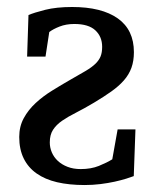

<svg xmlns="http://www.w3.org/2000/svg" viewBox="-20 -514 439 546"><path d="M360.4 -13.2Q353 -10.3 338.9 -5.9Q324.7 -1.5 305.9 2.7Q287.1 6.8 265.4 9.5Q243.7 12.2 220.7 12.2Q176.8 12.2 142.3 4.2Q107.9 -3.9 84 -20.8Q60.1 -37.6 47.4 -63.5Q34.7 -89.4 34.7 -124.5Q34.7 -154.3 47.6 -178Q60.5 -201.7 81.3 -220.9Q102.1 -240.2 128.2 -256.3Q154.3 -272.5 180.7 -287.6Q206.5 -302.2 223.9 -312.5Q241.2 -322.8 251.5 -332.8Q261.7 -342.8 266.1 -353.8Q270.5 -364.7 270.5 -380.9Q270.5 -409.7 251.2 -427.7Q231.9 -445.8 191.4 -445.8Q168 -445.8 149.4 -438.5Q130.9 -431.2 120.1 -422.9L109.4 -353H57.1L61 -471.2Q76.7 -478 108.6 -486.1Q140.6 -494.1 185.1 -494.1Q269 -494.1 314.9 -461.7Q360.8 -429.2 360.8 -365.7Q360.8 -340.8 353.8 -321.3Q346.7 -301.8 332.3 -285.4Q317.9 -269 296.6 -253.9Q275.4 -238.8 247.6 -222.2Q219.7 -205.6 196.5 -193.8Q173.3 -182.1 156.7 -170.7Q140.1 -159.2 130.9 -145Q121.6 -130.9 121.6 -108.9Q121.6 -94.2 127.4 -80.6Q133.3 -66.9 144.5 -56.4Q155.8 -45.9 172.1 -39.6Q188.5 -33.2 209.5 -33.2Q238.8 -33.2 261.2 -42.2Q283.7 -51.3 299.3 -61L314.5 -146H365.2Z"/></svg>

Font: Charis SIL
Style: Regular
Weight: 400
Foundry: SIL International
Version: Version 4.112